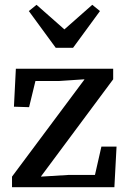

<svg xmlns="http://www.w3.org/2000/svg" viewBox="-20 -779 534 799"><path d="M30 0V-44L338 -457L335 -431L331 -449L226 -442H99L136 -477L101 -333L38 -335L46 -493H451V-449L144 -36L151 -66V-44L265 -51H402L367 -15L402 -169H465L456 0ZM132 -759 293 -617H203L364 -759L396 -733L284 -580H212L100 -733Z"/></svg>

Font: Source Serif 4 Medium
Style: Regular
Weight: 500
Designer: Frank Grießhammer
Foundry: Adobe Systems Incorporated
Version: Version 4.004;hotconv 1.0.116;makeotfexe 2.5.65601